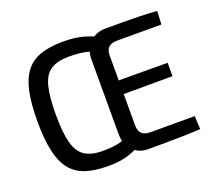

<svg xmlns="http://www.w3.org/2000/svg" viewBox="-120 -864 1160 1038"><g transform="rotate(-20 459.5 -345.0)"><path d="M335 -703Q373 -703 401.5 -699.5Q430 -696 455.5 -688.5Q481 -681 510 -669L474 -596Q452 -603 432.5 -607.5Q413 -612 390.5 -614Q368 -616 335 -616Q271 -616 233 -591.5Q195 -567 179.5 -508Q164 -449 164 -345Q164 -242 179.5 -183Q195 -124 233 -99Q271 -74 335 -74Q370 -74 392.5 -76.5Q415 -79 434.5 -84Q454 -89 477 -96L512 -26Q483 -12 457 -3.5Q431 5 402.5 9Q374 13 335 13Q259 13 206 -5Q153 -23 120.5 -64Q88 -105 73 -174.5Q58 -244 58 -345Q58 -447 73 -516Q88 -585 120.5 -626Q153 -667 206 -685Q259 -703 335 -703ZM576 -691Q626 -691 676 -691Q726 -691 775.5 -689.5Q825 -688 871 -685L867 -608H611Q579 -608 563 -593Q547 -578 547 -545V-145Q547 -112 563 -96.5Q579 -81 611 -81H867L871 -5Q824 -2 773.5 -1Q723 0 671.5 0.5Q620 1 569 1Q516 1 481.5 -35.5Q447 -72 447 -131V-559Q447 -618 483.5 -654.5Q520 -691 576 -691ZM464 -403 828 -402V-325L464 -324Z"/></g></svg>

Font: Exo 2 Medium
Style: Regular
Weight: 500
Designer: Natanael Gama
Foundry: Natanael Gama
Version: Version 2.010